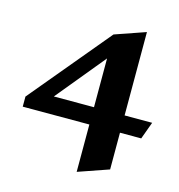

<svg xmlns="http://www.w3.org/2000/svg" viewBox="-119 -712 960 1030"><g transform="rotate(15 361.5 -197.0)"><path d="M570 -49V155L400 214V-49H30V-105L400 -549L570 -608V-145H723L688 -49ZM400 -416 177 -145H400Z"/></g></svg>

Font: Inknut Antiqua
Style: Bold
Weight: 700
Designer: Claus Eggers Sørensen
Foundry: Claus Eggers Sørensen
Version: Version 1.003; ttfautohint (v1.8.2) -l 8 -r 50 -G 200 -x 14 